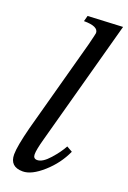

<svg xmlns="http://www.w3.org/2000/svg" viewBox="-160 -883 632 947"><g transform="rotate(20 156.5 -409.5)"><path d="M183 -691Q198 -751 198 -755Q198 -790 122 -790L130 -820L313 -829L134 -172Q118 -114 118 -90Q118 -67 139 -67Q167 -67 202.5 -107Q238 -147 256 -181L286 -164Q255 -95 196 -42.5Q137 10 91 10Q23 10 23 -55Q23 -97 50 -202Z"/></g></svg>

Font: Libre Baskerville
Style: Italic
Weight: 400
Italic angle: -15°
Designer: Pablo Impallari, Rodrigo Fuenzalida
Foundry: Pablo Impallari, Rodrigo Fuenzalida
Version: Version 1.051;Glyphs 3.2.3 (3260)